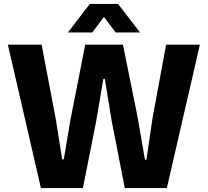

<svg xmlns="http://www.w3.org/2000/svg" viewBox="-20 -956 1056 976"><path d="M188 0 20 -729H191.7L264.4 -345.9L296.1 -145.9H304.3L337.9 -345.9L413.3 -729H605L679.7 -359.4L716.9 -144.4H724.3L756 -359.4L824.4 -729H996.1L828.1 0H614.4L548.9 -334.7L512.9 -554.9H505.4L468 -334.7L401.4 0ZM325.1 -790.9 436.7 -936.1H580.1L692 -790.9H568L508.4 -870L449.1 -790.9Z"/></svg>

Font: Mona Sans ExtraLight
Style: Regular
Weight: 200
Designer: Deni Anggara
Foundry: GitHub
Version: Version 2.000